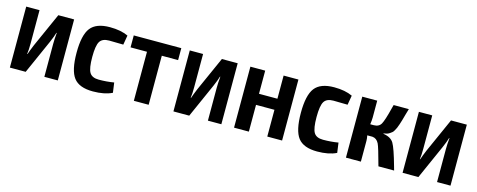

<svg xmlns="http://www.w3.org/2000/svg" viewBox="-29 -991 3700 1490"><g transform="rotate(15 1821.0 -246.0)"><path d="M436 0H328V-265Q328 -304 333 -354H330Q322 -325 299 -272L178 0H51V-490H158V-223Q158 -168 153 -137H156Q164 -162 186 -215L309 -490H436Z M721 -504Q809 -504 868 -476L855 -400Q769 -402 741 -402Q687 -402 667 -369.5Q647 -337 647 -246Q647 -154 667 -121Q687 -88 741 -88Q805 -88 863 -98L874 -18Q813 12 720 12Q610 12 565.5 -46Q521 -104 521 -246Q521 -388 566 -446Q611 -504 721 -504Z M1297 -394H1166V0H1047V-394H915V-490H1297Z M1750 0H1642V-265Q1642 -304 1647 -354H1644Q1636 -325 1613 -272L1492 0H1365V-490H1472V-223Q1472 -168 1467 -137H1470Q1478 -162 1500 -215L1623 -490H1750Z M2238 -490V0H2119V-215H1971V0H1852V-490H1971V-304H2119V-490Z M2523 -504Q2611 -504 2670 -476L2657 -400Q2571 -402 2543 -402Q2489 -402 2469 -369.5Q2449 -337 2449 -246Q2449 -154 2469 -121Q2489 -88 2543 -88Q2607 -88 2665 -98L2676 -18Q2615 12 2522 12Q2412 12 2367.5 -46Q2323 -104 2323 -246Q2323 -388 2368 -446Q2413 -504 2523 -504Z M2984 -257V-254Q3045 -245 3068 -206.5Q3091 -168 3129 -32Q3135 -11 3138 0H3012Q2973 -145 2960 -171Q2942 -207 2907 -210Q2904 -210 2901 -210H2866Q2871 -185 2871 -167V0H2751V-490H2871V-356Q2871 -331 2866 -299H2894Q2936 -299 2953 -329.5Q2970 -360 2995 -460Q3000 -480 3003 -490H3125Q3119 -471 3110 -438.5Q3101 -406 3097.5 -393.5Q3094 -381 3086.5 -358.5Q3079 -336 3075 -327.5Q3071 -319 3063.5 -305Q3056 -291 3049 -285.5Q3042 -280 3032 -273Q3022 -266 3010.5 -262.5Q2999 -259 2984 -257Z M3591 0H3483V-265Q3483 -304 3488 -354H3485Q3477 -325 3454 -272L3333 0H3206V-490H3313V-223Q3313 -168 3308 -137H3311Q3319 -162 3341 -215L3464 -490H3591Z"/></g></svg>

Font: Exo 2 Semi Bold Condensed
Style: Regular
Weight: 600
Width: 3
Designer: Natanael Gama
Version: Version 1.001;PS 001.001;hotconv 1.0.70;makeotf.lib2.5.58329